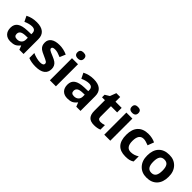

<svg xmlns="http://www.w3.org/2000/svg" viewBox="239 -1846 3017 3017"><g transform="rotate(45 1747.0 -338.0)"><path d="M342.8 -187V-227.5L291 -226.1Q231.9 -224.1 203.6 -204.8Q175.3 -185.5 175.3 -146Q175.3 -89.4 240.2 -89.4Q287.1 -89.4 314.9 -116Q342.8 -142.6 342.8 -187ZM476.1 0H382.3L356.4 -66.9H353Q318.8 -23.9 283.2 -7.3Q247.6 8.8 189.9 8.8Q118.7 8.8 78.1 -32Q37.6 -72.8 37.6 -147Q37.6 -224.1 91.6 -261.7Q145.5 -299.3 257.3 -303.2L342.8 -305.7V-327.1Q342.8 -401.9 266.1 -401.9Q208 -401.9 127.9 -366.7L83.5 -457Q168 -501.5 271.5 -501.5Q371.6 -501.5 423.8 -457.8Q476.1 -414.1 476.1 -327.1Z M904.3 -254.9Q956.5 -215.3 956.5 -146Q956.5 -69.8 903.8 -30.5Q851.1 8.8 747.1 8.8Q653.3 8.8 585 -19.5V-130.4Q622.6 -112.8 668.9 -101.1Q715.8 -89.4 751.5 -89.4Q824.2 -89.4 824.2 -131.3Q824.2 -152.3 804.7 -165.5Q785.2 -178.7 717.8 -208.5Q661.6 -232.4 634.3 -252.4Q607.9 -272.9 595.9 -299.1Q584 -325.2 584 -363.3Q584 -428.7 634.8 -464.6Q685.5 -500.5 778.3 -500.5Q867.7 -500.5 951.2 -461.9L910.6 -365.2Q868.2 -383.3 837.6 -392.3Q807.1 -401.4 776.4 -401.4Q716.8 -401.4 716.8 -369.1Q716.8 -351.1 735.8 -337.9Q756.8 -323.7 819.8 -298.8Q876.5 -275.9 904.3 -254.9Z M1128.4 -552.2Q1055.2 -552.2 1055.2 -618.2Q1055.2 -683.6 1128.4 -683.6Q1201.2 -683.6 1201.2 -618.2Q1201.2 -586.4 1182.6 -569.3Q1164.1 -552.2 1128.4 -552.2ZM1194.8 -491.2V0H1061V-491.2Z M1607.9 -187V-227.5L1556.2 -226.1Q1497.1 -224.1 1468.8 -204.8Q1440.4 -185.5 1440.4 -146Q1440.4 -89.4 1505.4 -89.4Q1552.2 -89.4 1580.1 -116Q1607.9 -142.6 1607.9 -187ZM1741.2 0H1647.5L1621.6 -66.9H1618.2Q1584 -23.9 1548.3 -7.3Q1512.7 8.8 1455.1 8.8Q1383.8 8.8 1343.3 -32Q1302.7 -72.8 1302.7 -147Q1302.7 -224.1 1356.7 -261.7Q1410.6 -299.3 1522.5 -303.2L1607.9 -305.7V-327.1Q1607.9 -401.9 1531.2 -401.9Q1473.1 -401.9 1393.1 -366.7L1348.6 -457Q1433.1 -501.5 1536.6 -501.5Q1636.7 -501.5 1689 -457.8Q1741.2 -414.1 1741.2 -327.1Z M2027.3 -153.8Q2027.3 -126 2043 -112.1Q2058.6 -98.1 2085.9 -98.1Q2122.1 -98.1 2170.4 -113.3V-13.7Q2120.6 8.8 2047.4 8.8Q1967.8 8.8 1930.7 -31.2Q1893.6 -71.3 1893.6 -153.8V-390.6H1829.1V-447.3L1902.8 -492.2L1941.9 -595.7H2027.3V-491.2H2165V-390.6H2027.3Z M2336.9 -552.2Q2263.7 -552.2 2263.7 -618.2Q2263.7 -683.6 2336.9 -683.6Q2409.7 -683.6 2409.7 -618.2Q2409.7 -586.4 2391.1 -569.3Q2372.6 -552.2 2336.9 -552.2ZM2403.3 -491.2V0H2269.5V-491.2Z M2827.1 1Q2795.4 8.8 2743.7 8.8Q2514.2 8.8 2514.2 -243.2Q2514.2 -368.2 2576.4 -434.3Q2638.7 -500.5 2755.4 -500.5Q2839.4 -500.5 2908.2 -467.3L2868.7 -363.3Q2795.9 -392.6 2755.4 -392.6Q2650.9 -392.6 2650.9 -243.7Q2650.9 -99.6 2755.4 -99.6Q2828.1 -99.6 2893.1 -142.6V-27.8Q2861.3 -7.3 2827.1 1Z M3216.3 -500.5Q3323.2 -502 3389.2 -431.9Q3455.1 -361.8 3453.1 -246.6Q3453.1 -126.5 3389.6 -58.6Q3326.7 8.8 3213.9 8.8Q3106.9 9.8 3041.3 -60.5Q2975.6 -130.9 2977.1 -246.6Q2977.1 -366.7 3039.6 -433.6Q3102.5 -500.5 3216.3 -500.5ZM3113.8 -246.6Q3113.8 -171.9 3138.2 -135.3Q3162.6 -98.6 3215.3 -98.6Q3268.1 -98.6 3292.2 -135.3Q3316.4 -171.9 3316.4 -246.6Q3316.4 -320.8 3292.2 -356.7Q3268.1 -392.6 3214.8 -392.6Q3161.6 -392.6 3137.7 -356.7Q3113.8 -320.8 3113.8 -246.6Z"/></g></svg>

Font: Khula Bold
Style: Regular
Weight: 700
Designer: Erin McLaughlin, Steve Matteson
Version: Version 1.000;PS 1.0;hotconv 1.0.72;makeotf.lib2.5.5900